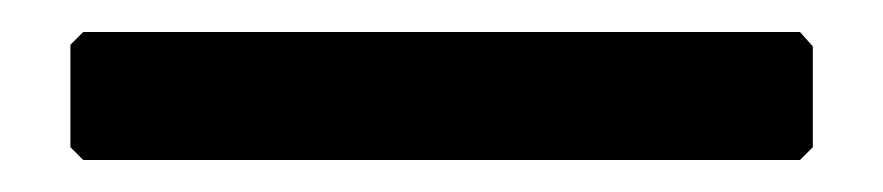

<svg xmlns="http://www.w3.org/2000/svg" viewBox="-20 -100 552 120"><path d="M32 0 24 -8V-72L32 -80H480L488 -71V-8L480 0Z"/></svg>

Font: Hasubi Mono
Style: Regular
Weight: 400
Designer: Eli Heuer
Foundry: Eli Heuer
Version: Version 1.000